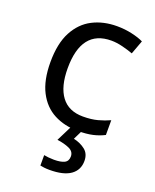

<svg xmlns="http://www.w3.org/2000/svg" viewBox="-146 -630 771 954"><g transform="rotate(20 240.0 -153.0)"><path d="M300 10Q229 10 173.5 -19Q118 -48 86.5 -109Q55 -170 55 -265Q55 -364 88 -426Q121 -488 177.5 -517Q234 -546 306 -546Q347 -546 385 -537.5Q423 -529 447 -517L420 -444Q396 -453 364 -461Q332 -469 304 -469Q146 -469 146 -266Q146 -169 184.5 -117.5Q223 -66 299 -66Q343 -66 376.5 -75Q410 -84 438 -97V-19Q411 -5 378.5 2.5Q346 10 300 10ZM382 139Q382 187 345 213.5Q308 240 234 240Q219 240 205.5 238.5Q192 237 184 235V180Q193 182 208 183.5Q223 185 237 185Q273 185 292 175.5Q311 166 311 141Q311 115 284.5 103Q258 91 220 86L263 0H321L295 53Q331 61 356.5 81Q382 101 382 139Z"/></g></svg>

Font: Noto Sans Adlam Unjoined
Style: Regular
Weight: 400
Designer: Mark Jamra, Neil Patel
Foundry: JamraPatel LLC
Version: Version 3.001